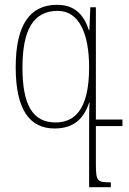

<svg xmlns="http://www.w3.org/2000/svg" viewBox="-20 -522 533 795"><path d="M354 -492 350 -397H348C326 -465 286 -502 216 -502C103 -502 45 -418 45 -243C45 -66 104 10 206 10C286 10 327 -31 349 -97H351C349 -79 349 -33 349 31V253H439V233C382 233 377 229 377 155V0H487V-27H377V-492ZM210 -15C117 -15 73 -85 73 -242C73 -398 118 -477 219 -477C308 -477 349 -382 349 -243C349 -56 280 -15 210 -15Z"/></svg>

Font: Noto Serif Armenian SemiCondensed Thin
Style: Regular
Weight: 100
Width: 4
Designer: Monotype Design Team
Foundry: Monotype Imaging Inc.
Version: Version 2.008